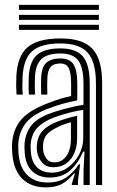

<svg xmlns="http://www.w3.org/2000/svg" viewBox="-20 -769 487 798"><path d="M378.8 0V-421.8Q378.8 -511 344.6 -549.8Q310.5 -588.5 231.2 -588.5Q149.8 -588.5 113.2 -555.8Q76.8 -523 73.8 -447.5Q73 -431 73 -412.5Q73 -394 74.5 -375.8H48.8Q47.5 -395 47.2 -411.5Q47 -428 47.8 -448.5Q51.2 -535.2 94.2 -572.2Q137.2 -609.2 231.2 -609.2Q293.5 -609.2 331.5 -590.2Q369.5 -571.2 387 -530Q404.5 -488.8 404.5 -421.8V0ZM195.2 -51.5Q232.5 -51.5 262 -72.8Q291.5 -94 308.8 -126.9Q326 -159.8 326 -194.8V-312.2Q300 -309 267.8 -300.6Q235.5 -292.2 204.5 -280.8Q159.2 -263.5 134.5 -237.2Q109.8 -211 107.2 -165.2Q107 -157.5 107.5 -149.8Q108 -142 108.5 -136Q111.8 -95 134.4 -73.2Q157 -51.5 195.2 -51.5ZM201.8 -74Q171.2 -74 154.9 -93.4Q138.5 -112.8 134 -138.2Q133.5 -143.5 133 -151Q132.5 -158.5 132.8 -163Q135.5 -200.5 154.8 -222.9Q174 -245.2 212.2 -261Q231.5 -269 254.9 -276.1Q278.2 -283.2 300.5 -287.8V-192.5Q300.5 -160 289.1 -133Q277.8 -106 255.6 -90Q233.5 -74 201.8 -74ZM205.5 -94.2Q228 -94.2 243.5 -107.1Q259 -120 266.9 -141.8Q274.8 -163.5 274.8 -190.2V-261Q256.8 -256 243.2 -251Q229.8 -246 220.8 -241.2Q187.8 -225.8 173.6 -208.5Q159.5 -191.2 158.8 -163Q158.8 -157.2 158.9 -151.8Q159 -146.2 159.8 -140.5Q162.5 -124.5 173.2 -109.4Q184 -94.2 205.5 -94.2ZM169.8 9.8Q109.5 9.8 73.1 -25.8Q36.8 -61.2 31.2 -129.5Q30.5 -140 30 -153.2Q29.5 -166.5 30.2 -174.5Q35 -234 69.1 -272.9Q103.2 -311.8 179 -340Q197.8 -347.2 211.5 -352.2Q225.2 -357.2 240 -361.4Q254.8 -365.5 275.5 -369.8V-422Q275.5 -465.5 265.8 -485.4Q256 -505.2 231.2 -505.2Q202.5 -505.2 190.2 -490.4Q178 -475.5 176.8 -443Q176.2 -435 176.1 -416Q176 -397 176.8 -375.8H151.2Q150.2 -400 150.5 -416.8Q150.8 -433.5 151 -445.8Q153 -491 172.9 -508.5Q192.8 -526 231.2 -526Q270 -526 285.6 -501.4Q301.2 -476.8 301.2 -422V-352Q267 -345.2 240.9 -337.8Q214.8 -330.2 187.5 -320.2Q119.2 -295.8 89.8 -260.4Q60.2 -225 56 -172.5Q55.5 -164 55.9 -152.8Q56.2 -141.5 57 -131.5Q61.8 -72.2 93.4 -41.4Q125 -10.5 178 -10.5Q226.2 -10.5 256.9 -32.5Q287.5 -54.5 307.5 -86H313.2L304.2 -19.8V0H278.5L278 -4L291.5 -47.5H286.8Q263 -19 237.5 -4.6Q212 9.8 169.8 9.8ZM327.2 0.2V-62L331.2 -138.8H325.2Q304.5 -89.8 271.4 -60.4Q238.2 -31 185.8 -31Q142.2 -31.2 114.5 -56.8Q86.8 -82.2 82.8 -133.8Q82.2 -141 81.8 -151.6Q81.2 -162.2 81.8 -169.8Q85.5 -217 111.1 -248.6Q136.8 -280.2 196 -300.5Q219.8 -308.5 242.8 -314.9Q265.8 -321.2 287.2 -326Q308.8 -330.8 327 -333.2V-421.8Q327 -488.8 305 -517.8Q283 -546.8 231.2 -546.8Q177 -546.8 152.1 -523.4Q127.2 -500 125.2 -446.2Q124.8 -430.5 124.6 -412.6Q124.5 -394.8 125.5 -375.8H100Q98.8 -396 98.9 -413.9Q99 -431.8 99.5 -446.8Q102 -511.5 132.6 -539.6Q163.2 -567.8 231.2 -567.8Q296.5 -567.8 324.8 -533.9Q353 -500 353 -421.8V0.2ZM391 -728H58.8V-748.8H391ZM391 -645H58.8V-665.8H391ZM391 -686.5H58.8V-707.2H391Z"/></svg>

Font: Big Shoulders Inline Display Thin ExtraBold
Style: Regular
Weight: 800
Version: Version 2.002